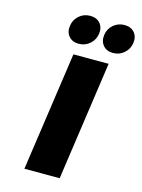

<svg xmlns="http://www.w3.org/2000/svg" viewBox="-137 -1015 807 1093"><g transform="rotate(15 266.5 -469.0)"><path d="M118.2 0 219.2 -701.2H426.8L326.2 0ZM158.2 -853Q163.1 -890.1 190.7 -914.1Q218.3 -938 255.9 -938Q293.5 -938 314.2 -914.1Q335 -890.1 330.1 -853Q325.2 -815.9 297.4 -791.5Q269.5 -767.1 231.9 -767.1Q194.8 -767.1 173.8 -791.3Q152.8 -815.4 158.2 -853ZM375.7 -791.5Q355 -815.9 359.9 -853Q364.7 -890.1 392.6 -914.1Q420.4 -938 458 -938Q495.6 -938 516.4 -914.1Q537.1 -890.1 532.2 -853Q527.3 -815.9 499.5 -791.5Q471.7 -767.1 434.1 -767.1Q396.5 -767.1 375.7 -791.5Z"/></g></svg>

Font: Trueno ExtraBold
Style: Italic
Weight: 800
Designer: Julieta Ulanovsky
Foundry: Julieta Ulanovsky
Version: Version 3.001b | FøM Fix